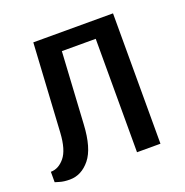

<svg xmlns="http://www.w3.org/2000/svg" viewBox="-99 -591 668 692"><g transform="rotate(-20 235.5 -245.0)"><path d="M0 0V-40Q29.8 -40 53 -68.1Q76.2 -96.2 80.1 -160.2L100.1 -500H405.8V0H315.9V-435.1H186L169.9 -160.2Q165 -70.3 132.6 -30.3Q100.1 9.8 55.2 9.8Q32.2 9.8 16.6 4.9Q1 0 0 0Z"/></g></svg>

Font: 
Style: .
Weight: 400
Designer: Jovanny Lemonad
Foundry: Jovanny Lemonad
Version: Version 1.002